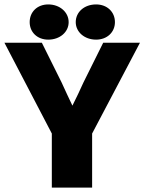

<svg xmlns="http://www.w3.org/2000/svg" viewBox="-24 -847 652 867"><path d="M392 0V-244L608 -654H442L353 -475C337 -439 321 -406 303 -370C287 -404 270 -439 254 -475L165 -654H-4L210 -244V0ZM286 -747C286 -792 246 -827 194 -827C144 -827 110 -793 110 -747C110 -702 144 -668 194 -668C246 -668 286 -702 286 -747ZM495 -747C495 -793 460 -827 410 -827C356 -827 318 -792 318 -747C318 -703 357 -668 410 -668C460 -668 495 -702 495 -747Z"/></svg>

Font: Falling Sky
Style: ExBd
Weight: 400
Designer: Paul D. Hunt
Foundry: Adobe Systems Incorporated
Version: Version 1.02